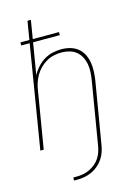

<svg xmlns="http://www.w3.org/2000/svg" viewBox="-139 -808 778 1096"><g transform="rotate(-15 250.0 -260.0)"><path d="M158 215V197H178Q197 197 216 193.5Q235 190 253.5 181.5Q272 173 288.5 159.5Q305 146 316 129Q327 112 333 93.5Q339 75 342 56L403 -310Q407 -334 408.5 -358Q410 -382 406 -405Q402 -428 391.5 -448.5Q381 -469 364 -483Q347 -497 324 -503.5Q301 -510 277 -510Q255 -510 231.5 -505Q208 -500 187.5 -488Q167 -476 149.5 -458.5Q132 -441 120 -420Q108 -399 101 -376.5Q94 -354 91 -331L36 0H16L116 -608H66V-626H119L137 -735H157L139 -626H294V-608H136L105 -421Q117 -445 136.5 -466.5Q156 -488 179 -502Q202 -516 228.5 -522Q255 -528 281 -528Q308 -528 333 -521Q358 -514 377.5 -498.5Q397 -483 408.5 -460.5Q420 -438 424.5 -412.5Q429 -387 428 -360.5Q427 -334 423 -307L362 56Q359 77 352 98Q345 119 332.5 138Q320 157 302 172.5Q284 188 263 197.5Q242 207 220.5 211Q199 215 178 215Z"/></g></svg>

Font: Iosevka Term Curly Thin
Style: Italic
Weight: 100
Italic angle: -9°
Designer: Belleve Invis
Foundry: Belleve Invis
Version: Version 32.3.0